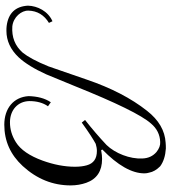

<svg xmlns="http://www.w3.org/2000/svg" viewBox="33 -834 822 929"><g transform="rotate(90 444.5 -369.0)"><path d="M864 -374.9C845.7 -426.3 806.9 -451.4 748.6 -451.4C738.3 -451.4 723.4 -450.3 706.3 -446.9C704 -450.3 702.9 -452.6 702.9 -452.6C779.4 -526.9 818.3 -595.4 818.3 -656C818.3 -664 817.1 -672 814.9 -678.9C811.4 -698.3 801.1 -715.4 784 -732.6C762.3 -748.6 733.7 -757.7 698.3 -760C689.1 -760 680 -760 669.7 -758.9C611.4 -755.4 560 -725.7 515.4 -668.6C454.9 -592 404.6 -494.9 364.6 -377.1L300.6 -192C276.6 -132.6 253.7 -91.4 234.3 -67.4C201.1 -29.7 158.9 -13.7 107.4 -17.1C61.7 -21.7 29.7 -61.7 30.9 -94.9C32 -138.3 52.6 -171.4 90.3 -194.3L82.3 -211.4C33.1 -189.7 8 -138.3 6.9 -92.6C10.3 -32 43.4 2.3 105.1 10.3C113.1 11.4 121.1 11.4 129.1 11.4C176 11.4 219.4 -8 257.1 -48C285.7 -78.9 313.1 -123.4 339.4 -181.7L395.4 -317.7C476.6 -520 537.1 -643.4 577.1 -688C601.1 -716.6 630.9 -731.4 666.3 -732.6C682.3 -733.7 698.3 -728 715.4 -714.3C734.9 -697.1 745.1 -675.4 746.3 -646.9C749.7 -586.3 721.1 -514.3 681.1 -473.1C642.3 -436.6 602.3 -402.3 560 -369.1L572.6 -353.1C621.7 -388.6 656 -410.3 675.4 -420.6C686.9 -424 698.3 -426.3 709.7 -426.3C747.4 -426.3 770.3 -410.3 779.4 -377.1C784 -361.1 786.3 -341.7 786.3 -320C786.3 -269.7 776 -217.1 756.6 -163.4C733.7 -100.6 704 -57.1 667.4 -34.3C636.6 -14.9 604.6 -5.7 571.4 -5.7C512 -5.7 469.7 -43.4 468.6 -99.4C468.6 -134.9 476.6 -165.7 493.7 -189.7L474.3 -203.4C454.9 -174.9 445.7 -138.3 444.6 -96C449.1 -22.9 504 21.7 582.9 21.7C661.7 21.7 728 -8 782.9 -67.4C845.7 -136 876.6 -213.7 876.6 -299.4C876.6 -326.9 872 -352 864 -374.9Z"/></g></svg>

Font: GFS Goschen
Style: Italic
Weight: 400
Designer: George D. Matthiopoulos
Foundry: George D. Matthiopoulos
Version: Fontographer 4.7 9/28/09 FG4M≠0000002248